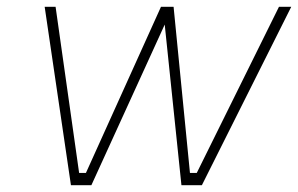

<svg xmlns="http://www.w3.org/2000/svg" viewBox="-20 -543 874 563"><path d="M572 0H512L463 -471L248 0H188L111 -523H143L212 -36H232L452 -523H489L537 -36H557L798 -523H834Z"/></svg>

Font: Tomorrow ExtraLight
Style: Italic
Weight: 275
Italic angle: -10°
Designer: Tony de Marco, Monica Rizzolli
Foundry: Just in Type
Version: Version 2.002